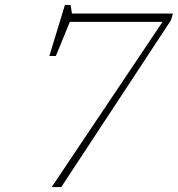

<svg xmlns="http://www.w3.org/2000/svg" viewBox="-20 -762 724 782"><path d="M676.5 -680 229.5 0H190.5L642 -673H264.5L207.5 -534H181L244.5 -742H267.5L273 -707H684.5Z"/></svg>

Font: Newsreader Caption ExtraLight
Style: Italic
Weight: 275
Italic angle: -17°
Designer: Hugues Gentile
Foundry: Production Type
Version: Version 1.001